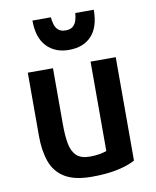

<svg xmlns="http://www.w3.org/2000/svg" viewBox="-88 -846 755 931"><g transform="rotate(-10 289.5 -381.0)"><path d="M287 -608Q358 -608 398 -651Q438 -694 438 -779H347Q346 -762 341 -744.5Q336 -727 323.5 -715.5Q311 -704 287 -704Q263 -704 250.5 -715.5Q238 -727 233 -744.5Q228 -762 227 -779H136Q136 -695 177 -651.5Q218 -608 287 -608ZM503 -25V-534H379V-94Q367 -89 345.5 -85Q324 -81 296 -81Q252 -81 230 -102.5Q208 -124 201 -163.5Q194 -203 194 -257V-534H70V-222Q70 -150 89 -96Q108 -42 156 -12.5Q204 17 289 17Q363 17 417.5 5Q472 -7 503 -25Z"/></g></svg>

Font: Repo DemiBold
Style: Regular
Weight: 600
Designer: Stefan Peev
Foundry: Context Ltd
Version: Version 1.502